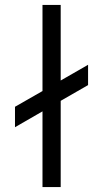

<svg xmlns="http://www.w3.org/2000/svg" viewBox="-20 -755 416 775"><path d="M40.5 -241.5V-324L151.5 -387.5V-735H225V-430L335.5 -493.5V-411.5L225 -348V0H151.5V-305.5Z"/></svg>

Font: Cns Manrope
Style: Regular
Weight: 400
Designer: Mikhail Sharanda
Foundry: Mikhail Sharanda
Version: Version 4.504